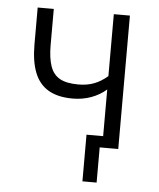

<svg xmlns="http://www.w3.org/2000/svg" viewBox="-48 -531 580 701"><g transform="rotate(5 242.5 -180.0)"><path d="M332 129H280V-42H383V0H332ZM341 0V-213Q317 -192 285.5 -180.5Q254 -169 218 -169Q163 -169 128.5 -189.5Q94 -210 78 -251Q62 -292 62 -354V-489H121V-357Q121 -309 131.5 -279Q142 -249 166.5 -235.5Q191 -222 234 -222Q267 -222 292.5 -232Q318 -242 341 -262V-489H400V0Z"/></g></svg>

Font: Nunito Sans 10pt Condensed Light
Style: Regular
Weight: 300
Width: 3
Designer: Vernon Adams
Foundry: Vernon Adams
Version: Version 3.101;gftools[0.9.27]